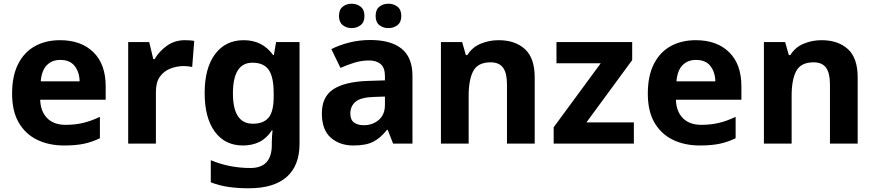

<svg xmlns="http://www.w3.org/2000/svg" viewBox="-20 -772 4705 1032"><path d="M303 -556Q416 -556 482 -491.5Q548 -427 548 -308V-236H196Q198 -173 233.5 -137Q269 -101 332 -101Q384 -101 427.5 -111.5Q471 -122 517 -144V-29Q476 -9 432 0.5Q388 10 325 10Q243 10 180 -20.5Q117 -51 81 -112.5Q45 -174 45 -269Q45 -364 77.5 -428Q110 -492 168 -524Q226 -556 303 -556ZM304 -450Q260 -450 232 -422Q204 -394 199 -335H408Q407 -384 381.5 -417Q356 -450 304 -450Z M974 -556Q985 -556 1000 -555Q1015 -554 1024 -552L1013 -412Q1005 -414 992 -415.5Q979 -417 969 -417Q931 -417 896 -403.5Q861 -390 839.5 -360Q818 -330 818 -278V0H669V-546H782L804 -454H811Q835 -496 877 -526Q919 -556 974 -556Z M1290 -556Q1391 -556 1448 -476H1452L1464 -546H1590V1Q1590 118 1521 179Q1452 240 1317 240Q1259 240 1209.5 233Q1160 226 1113 208V89Q1213 131 1326 131Q1441 131 1441 7V-4Q1441 -20 1442 -38.5Q1443 -57 1445 -71H1441Q1413 -28 1374 -9Q1335 10 1286 10Q1189 10 1134.5 -64.5Q1080 -139 1080 -272Q1080 -406 1136 -481Q1192 -556 1290 -556ZM1337 -435Q1232 -435 1232 -270Q1232 -107 1339 -107Q1396 -107 1423.5 -139.5Q1451 -172 1451 -253V-271Q1451 -359 1424 -397Q1397 -435 1337 -435Z M1954 -337 2049 -340V-364Q2049 -407 2026.5 -427Q2004 -447 1964 -447Q1924 -447 1886 -435.5Q1848 -424 1810 -407L1761 -508Q1804 -530 1858 -543.5Q1912 -557 1970 -557Q2081 -557 2139 -510Q2197 -463 2197 -364V0H2093L2064 -74H2060Q2025 -30 1986 -10Q1947 10 1879 10Q1806 10 1758 -32Q1710 -74 1710 -163Q1710 -251 1770.5 -291.5Q1831 -332 1954 -337ZM1863 -162Q1863 -128 1883 -113.5Q1903 -99 1935 -99Q1983 -99 2016 -127.5Q2049 -156 2049 -208V-253L1991 -251Q1919 -249 1891 -225Q1863 -201 1863 -162ZM1802 -686Q1802 -720 1822 -736Q1842 -752 1870 -752Q1898 -752 1918.5 -736Q1939 -720 1939 -686Q1939 -653 1918.5 -637Q1898 -621 1870 -621Q1842 -621 1822 -637Q1802 -653 1802 -686ZM1999 -686Q1999 -720 2019 -736Q2039 -752 2068 -752Q2096 -752 2116.5 -736Q2137 -720 2137 -686Q2137 -653 2116.5 -637Q2096 -621 2068 -621Q2039 -621 2019 -637Q1999 -653 1999 -686Z M2350 -546H2464L2484 -476H2492Q2518 -518 2563.5 -537Q2609 -556 2660 -556Q2748 -556 2801 -508.5Q2854 -461 2854 -356V0H2705V-319Q2705 -379 2684 -408Q2663 -437 2617 -437Q2549 -437 2524 -390.5Q2499 -344 2499 -257V0H2350Z M3387 0H2956V-88L3209 -432H2971V-546H3378V-449L3132 -114H3387Z M3720 -556Q3833 -556 3899 -491.5Q3965 -427 3965 -308V-236H3613Q3615 -173 3650.5 -137Q3686 -101 3749 -101Q3801 -101 3844.5 -111.5Q3888 -122 3934 -144V-29Q3893 -9 3849 0.5Q3805 10 3742 10Q3660 10 3597 -20.5Q3534 -51 3498 -112.5Q3462 -174 3462 -269Q3462 -364 3494.5 -428Q3527 -492 3585 -524Q3643 -556 3720 -556ZM3721 -450Q3677 -450 3649 -422Q3621 -394 3616 -335H3825Q3824 -384 3798.5 -417Q3773 -450 3721 -450Z M4086 -546H4200L4220 -476H4228Q4254 -518 4299.5 -537Q4345 -556 4396 -556Q4484 -556 4537 -508.5Q4590 -461 4590 -356V0H4441V-319Q4441 -379 4420 -408Q4399 -437 4353 -437Q4285 -437 4260 -390.5Q4235 -344 4235 -257V0H4086Z"/></svg>

Font: BC Sans
Style: Bold
Weight: 700
Designer: Monotype Design Team
Province of B.C.
Foundry: Monotype Imaging Inc.
Version: Version 2.000;GOOG;noto-source:20170915:90ef993387c0